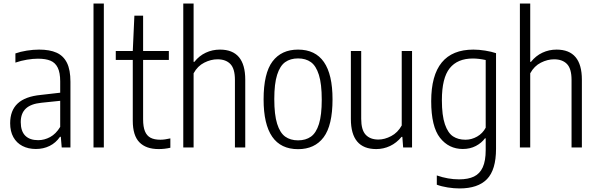

<svg xmlns="http://www.w3.org/2000/svg" viewBox="-20 -828 3350 1078"><path d="M375.5 -369V0H326.5L321.5 -60H317Q293.5 -26 258.8 -8.8Q224 8.5 181.5 8.5Q138.5 8.5 105.8 -8.5Q73 -25.5 55 -58Q37 -90.5 37 -136Q37 -207.5 79.2 -247Q121.5 -286.5 209 -295L318 -307.5V-371Q318 -420 304.2 -448Q290.5 -476 263.5 -487.2Q236.5 -498.5 193 -498.5Q165 -498.5 131.8 -493Q98.5 -487.5 66.5 -476.5V-528Q94 -538 130.5 -543.8Q167 -549.5 199.5 -549.5Q259 -549.5 297.5 -532.2Q336 -515 355.8 -475.5Q375.5 -436 375.5 -369ZM318 -115.5V-262L212 -251Q153 -245 124.8 -218.2Q96.5 -191.5 96.5 -142.5Q96.5 -91.5 121.8 -66.2Q147 -41 194.5 -41Q229 -41 261.5 -58.5Q294 -76 318 -115.5Z M505 0V-808H563V0Z M936.5 -51V1.5Q905 9 870.5 9Q800 9 762.8 -29Q725.5 -67 725.5 -150V-491.5H630V-541.5H725.5L734.5 -740H783.5V-541.5H928V-491.5H783.5V-158.5Q783.5 -115.5 794 -90.5Q804.5 -65.5 825.5 -54.5Q846.5 -43.5 880.5 -43.5Q904 -43.5 936.5 -51Z M1009 -808H1067V-480.5H1071Q1098.5 -515 1135.5 -532.2Q1172.5 -549.5 1215 -549.5Q1357 -549.5 1357 -380.5V0H1299V-379.5Q1299 -442 1273.5 -468.5Q1248 -495 1201 -495Q1164 -495 1126.8 -476.2Q1089.5 -457.5 1067 -416.5V0H1009Z M1460 -270Q1460 -416.5 1510 -483Q1560 -549.5 1653.5 -549.5Q1847 -549.5 1847 -270.5Q1847 -124 1797 -57.2Q1747 9.5 1653.5 9.5Q1460 9.5 1460 -270ZM1786.5 -268.5Q1786.5 -356.5 1770.5 -407.5Q1754.5 -458.5 1725.5 -479.2Q1696.5 -500 1653.5 -500Q1610.5 -500 1581.2 -479.2Q1552 -458.5 1536 -408.2Q1520 -358 1520 -272Q1520 -184 1536 -133Q1552 -82 1581.2 -61Q1610.5 -40 1653.5 -40Q1696.5 -40 1725.8 -60.8Q1755 -81.5 1770.8 -131.8Q1786.5 -182 1786.5 -268.5Z M1950 -160V-541.5H2008V-161Q2008 -98.5 2033.2 -71.5Q2058.5 -44.5 2104.5 -44.5Q2139.5 -44.5 2176.2 -63.8Q2213 -83 2235.5 -123.5V-541.5H2293.5V0H2243.5L2239 -59.5H2234.5Q2206.5 -25.5 2169.8 -8.2Q2133 9 2092.5 9Q1950 9 1950 -160Z M2432.5 209V157Q2495.5 179 2557.5 179Q2608.5 179 2641.2 163.2Q2674 147.5 2690.5 111.2Q2707 75 2707 14.5V-51.5H2703Q2684 -25.5 2651.8 -8.5Q2619.5 8.5 2578.5 8.5Q2500 8.5 2450.5 -54.2Q2401 -117 2401 -260Q2401 -549.5 2638 -549.5Q2669 -549.5 2704.5 -543.8Q2740 -538 2765 -529.5V7.5Q2765 125.5 2714.2 177.8Q2663.5 230 2560 230Q2528.5 230 2493.8 224.5Q2459 219 2432.5 209ZM2707 -111V-491Q2667.5 -499.5 2635 -499.5Q2548.5 -499.5 2504.8 -444.8Q2461 -390 2461 -266Q2461 -179.5 2478 -130.2Q2495 -81 2523.8 -62.2Q2552.5 -43.5 2593.5 -43.5Q2627.5 -43.5 2658.8 -61.2Q2690 -79 2707 -111Z M2899 -808H2957V-480.5H2961Q2988.5 -515 3025.5 -532.2Q3062.5 -549.5 3105 -549.5Q3247 -549.5 3247 -380.5V0H3189V-379.5Q3189 -442 3163.5 -468.5Q3138 -495 3091 -495Q3054 -495 3016.8 -476.2Q2979.5 -457.5 2957 -416.5V0H2899Z"/></svg>

Font: Encode Sans Condensed Light
Style: Regular
Weight: 300
Width: 3
Designer: Multiple Designers
Foundry: Impallari Type
Version: Version 2.000